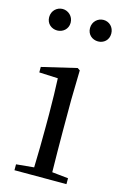

<svg xmlns="http://www.w3.org/2000/svg" viewBox="-119 -826 569 881"><g transform="rotate(15 166.0 -386.0)"><path d="M66 -670C92 -670 117 -689 117 -720C117 -751 92 -772 66 -772C39 -772 15 -751 15 -720C15 -689 39 -670 66 -670ZM260 -670C287 -670 310 -689 310 -720C310 -751 287 -772 260 -772C233 -772 209 -751 209 -720C209 -689 233 -670 260 -670ZM126 0H290V-28L213 -36C212 -92 211 -175 211 -229V-380L214 -520L202 -528L37 -489V-463L126 -459C128 -409 130 -356 130 -289V-229C130 -175 129 -92 127 -36L43 -28V0Z"/></g></svg>

Font: Source Han Serif CN
Style: Regular
Weight: 400
Designer: Ryoko NISHIZUKA 西塚涼子 (kana & ideographs); Frank Grießhammer (Latin, Greek & Cyrillic); Wenlong ZHANG 张文龙 (bopomofo); San
Foundry: Adobe
Version: Version 2.003;hotconv 1.1.1;makeotfexe 2.6.0